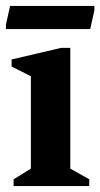

<svg xmlns="http://www.w3.org/2000/svg" viewBox="-22 -627 338 647"><path d="M23.9 0V-22.9L82 -58.7V-370.1L17.1 -402.9V-426.6L183.9 -465.7H214.9V-58.7L278.7 -22.9V0ZM-2 -529V-544L12 -606.9H296V-591.9L282 -529Z"/></svg>

Font: Ancizar Serif Light
Style: Regular
Weight: 300
Designer: Cesar Puertas, Viviana Monsalve, Julian Moncada, Julian Prieto, Jose Castro, Felipe Aragon, Mariel Hernandez, Sara Alarc
Version: Version 8.100